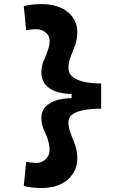

<svg xmlns="http://www.w3.org/2000/svg" viewBox="-20 -814 626 938"><path d="M187.5 104.5Q156.2 104.5 135 101.8Q113.8 99.1 96.2 94.7L107.9 -22.9Q122.1 -21 134.8 -19.5Q147.5 -18.1 158.2 -18.1Q188 -18.1 208.3 -41.7Q228.5 -65.4 219.2 -110.8Q212.9 -141.1 197.5 -172.4Q182.1 -203.6 182.1 -238.3Q182.1 -282.2 221.2 -307.9Q260.3 -333.5 329.6 -334.5V-355Q260.3 -356 221.2 -383.3Q182.1 -410.6 182.1 -460Q182.1 -493.2 196.8 -524.9Q211.4 -556.6 219.2 -587.4Q229.5 -628.4 208.7 -649.9Q188 -671.4 158.2 -671.4Q147.5 -671.4 134.8 -670.2Q122.1 -668.9 107.9 -666.5L96.2 -784.2Q113.8 -788.6 135 -791.3Q156.2 -793.9 187.5 -793.9Q240.7 -793.9 282 -773.9Q323.2 -753.9 343.8 -715.6Q364.3 -677.2 354.5 -622.1Q350.6 -599.1 340.8 -576.4Q331.1 -553.7 322.8 -530.3Q314.5 -506.8 314.5 -481Q314.5 -443.8 357.4 -425Q400.4 -406.2 474.1 -406.2V-283.2Q399.9 -283.2 357.2 -267.3Q314.5 -251.5 314.5 -217.3Q314.5 -192.9 322.8 -169.2Q331.1 -145.5 340.8 -122.6Q350.6 -99.6 354.5 -76.2Q364.3 -19 343.8 21.2Q323.2 61.5 282 83Q240.7 104.5 187.5 104.5Z"/></svg>

Font: Cascadia Mono PL
Style: Bold
Weight: 700
Monospace: yes
Designer: Aaron Bell
Foundry: Saja Typeworks
Version: Version 2404.023; ttfautohint (v1.8.4)